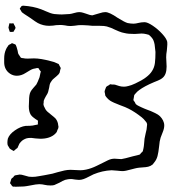

<svg xmlns="http://www.w3.org/2000/svg" viewBox="28 -778 801 896"><g transform="rotate(-90 428.0 -330.5)"><path d="M197 -694Q201 -696 210 -696Q218 -696 228 -694Q249 -687 267 -661Q285 -635 288 -611Q288 -605 288.5 -591Q289 -577 292 -567Q294 -559 294 -556Q294 -556 294.5 -555.5Q295 -555 295 -555Q295 -552 296.5 -553Q298 -554 300 -554Q302 -554 307 -553.5Q312 -553 313 -554Q315 -556 320 -565Q329 -579 340 -587Q355 -596 379 -596L404 -595Q434 -595 447 -588Q455 -584 465 -575Q475 -566 481 -561Q491 -555 515 -546Q522 -544 534 -542L542 -540Q544 -541 549 -546Q557 -550 558 -552V-554Q558 -562 556 -566Q555 -578 546.5 -592Q538 -606 535 -611Q522 -631 522 -652Q522 -669 531.5 -683.5Q541 -698 556 -705Q569 -711 585 -711Q601 -711 603 -711Q626 -711 644 -703Q652 -700 661 -693Q665 -692 667.5 -686.5Q670 -681 671 -679Q672 -678 673 -677Q674 -676 674 -674Q674 -673 673 -671.5Q672 -670 672 -669Q671 -667 669.5 -662.5Q668 -658 666 -657Q665 -656 656 -653Q644 -649 638 -648Q636 -648 631.5 -647Q627 -646 624 -645Q624 -645 615 -639Q613 -637 610.5 -636Q608 -635 606 -633Q604 -627 604 -622Q602 -615 602 -602L603 -572Q603 -541 590 -493Q587 -478 580 -464Q579 -463 578.5 -461Q578 -459 577 -457Q574 -455 572 -454Q570 -453 569 -453Q567 -452 563 -449.5Q559 -447 557 -447Q555 -447 551 -449Q549 -450 544.5 -450.5Q540 -451 537 -452Q528 -456 519.5 -467Q511 -478 505 -484Q501 -488 488 -496Q482 -499 467 -501Q460 -502 446 -506Q439 -508 427 -516Q413 -524 406 -526Q404 -527 401 -526.5Q398 -526 396 -527Q394 -527 391 -527.5Q388 -528 385 -527Q383 -527 380 -525.5Q377 -524 375 -523L365 -518Q356 -513 341 -493Q327 -475 321 -470Q307 -460 292 -459Q290 -459 286.5 -458Q283 -457 281 -458Q276 -458 270 -462Q260 -465 259 -466Q257 -467 255 -469.5Q253 -472 251 -473Q228 -497 228 -542Q228 -551 229.5 -564Q231 -577 232 -585Q232 -600 230 -606Q229 -610 227.5 -613Q226 -616 225 -618Q220 -629 205 -640Q201 -642 195 -644.5Q189 -647 185 -649L180 -656Q172 -664 171 -667Q171 -668 172 -669.5Q173 -671 174 -672Q175 -674 177 -677.5Q179 -681 182 -685Q191 -691 197 -694ZM761 -688Q762 -687 763.5 -687.5Q765 -688 766 -687Q767 -686 766.5 -682.5Q766 -679 766 -678Q766 -677 766.5 -672.5Q767 -668 766 -667Q765 -666 763.5 -666Q762 -666 761 -665Q760 -664 754 -661Q748 -658 745 -658Q741 -659 732 -665Q727 -667 727 -668Q727 -668 727 -670Q727 -672 726.5 -677.5Q726 -683 728 -685Q729 -687 734 -687Q738 -689 747 -691ZM832 -538 824 -519Q812 -493 810 -477Q808 -455 808 -442Q808 -430 810 -406Q811 -397 815 -383.5Q819 -370 819 -361Q819 -352 816 -342.5Q813 -333 812 -330Q804 -310 804 -299Q804 -298 807 -289Q809 -280 814 -265Q819 -250 819 -239Q819 -220 792 -181Q772 -149 768 -135Q765 -120 765 -107Q765 -98 769 -82Q770 -77 771 -71Q772 -65 772 -56Q772 -42 755.5 -17.5Q739 7 717 27Q695 47 680 50Q669 51 656.5 49.5Q644 48 639 48Q623 45 608 45Q598 45 587.5 46Q577 47 565 47Q527 47 512 28Q505 20 499.5 6.5Q494 -7 492 -12Q473 -57 455 -81Q449 -90 438 -99Q436 -100 435 -101.5Q434 -103 432 -104L420 -106Q417 -106 414.5 -107Q412 -108 409 -108Q405 -107 400 -102L390 -97Q385 -92 380.5 -82.5Q376 -73 375 -71Q372 -64 369 -57.5Q366 -51 364 -45Q358 -27 349 -9Q342 7 332 17Q324 25 313 30.5Q302 36 290 36Q276 36 259 29Q242 22 233 19Q218 14 192 12Q164 9 147 4.5Q130 0 117 -11L108 -18Q100 -28 97.5 -39Q95 -50 94.5 -62.5Q94 -75 93 -81Q92 -91 89 -102.5Q86 -114 85 -118Q77 -146 77 -158Q77 -167 79 -183Q81 -201 81 -210Q79 -253 62 -294Q58 -303 51 -316Q44 -329 40 -340Q36 -351 36 -362Q36 -369 37.5 -379Q39 -389 40 -396V-402Q40 -411 36 -427Q32 -438 23 -453Q15 -469 12 -477Q10 -483 10 -495Q10 -510 13 -523Q14 -527 15 -533Q16 -539 16 -547Q16 -561 10 -589Q9 -594 7 -606Q5 -618 5 -627Q4 -638 4 -660Q5 -663 4.5 -666Q4 -669 5 -671Q6 -674 16 -680L21 -684L26 -682Q38 -679 40 -678Q44 -676 48 -669Q55 -665 57 -661L59 -650Q59 -647 60 -644Q61 -641 61 -639Q61 -630 56.5 -616Q52 -602 51 -596Q50 -591 50 -580Q50 -566 53.5 -548Q57 -530 58 -522Q62 -498 65 -486Q67 -479 72 -461.5Q77 -444 80 -429.5Q83 -415 83 -401Q83 -386 82 -379L81 -356Q81 -343 84 -329Q89 -305 101.5 -279.5Q114 -254 116 -250Q119 -244 127 -228Q135 -212 135 -196Q135 -189 134 -180.5Q133 -172 133 -164Q135 -150 146 -111Q147 -104 151 -90Q152 -88 152.5 -84.5Q153 -81 154 -79Q156 -76 158.5 -74.5Q161 -73 162 -72Q165 -67 170 -64Q172 -63 176.5 -62.5Q181 -62 183 -61Q192 -59 205.5 -58Q219 -57 228 -56Q236 -55 252 -51Q274 -45 285 -45L294 -44Q298 -44 302 -46Q303 -46 305 -47.5Q307 -49 308 -50Q321 -60 328 -69Q354 -102 368 -130Q375 -143 385 -171Q397 -203 406 -217Q412 -226 422 -234L429 -239L441 -241Q442 -241 445 -242Q448 -243 449 -242Q452 -242 457 -240Q462 -238 465 -237Q466 -236 467.5 -236Q469 -236 470 -235Q473 -232 474.5 -229Q476 -226 477 -224L482 -217Q483 -215 481 -208V-199Q481 -194 478 -186.5Q475 -179 474 -174Q471 -164 471 -152Q471 -143 474 -132Q477 -118 486 -99Q513 -40 544 -21Q561 -10 582 -7.5Q603 -5 633 -5Q655 -7 668 -9Q689 -13 698 -21L706 -28L713 -36L716 -47Q719 -59 719 -70Q719 -80 717 -102Q717 -133 721 -148Q723 -161 729 -175.5Q735 -190 737 -194Q746 -211 752 -232Q755 -243 755 -265V-299Q755 -306 757 -320Q759 -348 758 -364Q757 -371 755.5 -382.5Q754 -394 754 -401Q754 -415 757 -427Q759 -441 759 -449Q759 -461 758 -469.5Q757 -478 756 -483Q755 -489 755 -501Q755 -529 768 -554Q774 -565 793 -591L810 -617Q816 -626 818 -628Q820 -630 824 -632Q828 -634 830 -635Q831 -636 832 -637Q833 -638 835 -638Q837 -638 840 -635Q841 -634 845 -631.5Q849 -629 849 -622Q846 -575 832 -538Z"/></g></svg>

Font: Rubik-Burned
Style: Regular
Weight: 400
Designer: NaN (generative design), Hubert & Fischer (Rubik source font outlines)
Foundry: NaN, Hubert & Fischer
Version: Version 1.000